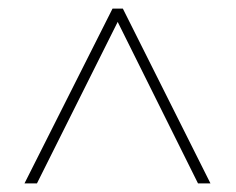

<svg xmlns="http://www.w3.org/2000/svg" viewBox="-20 -739 549 447"><path d="M37 -312H66L254 -688L441 -312H470L266 -719H242Z"/></svg>

Font: Noto Sans Sinhala SemiCondensed Thin
Style: Regular
Weight: 100
Width: 4
Designer: Jelle Bosma - Monotype Design Team
Foundry: Monotype Imaging Inc.
Version: Version 2.006